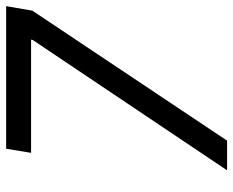

<svg xmlns="http://www.w3.org/2000/svg" viewBox="-88 -680 767 632"><g transform="rotate(-90 296.0 -363.5)"><path d="M51.8 0H149.5L577.4 -641L592.3 -727.3H122.9L109.4 -645.2H482.2L480.8 -639.6Z"/></g></svg>

Font: Margiela Sans Text
Style: Italic
Weight: 400
Italic angle: -9.39999°
Designer: Stefan Endress, Andreas Faust
Version: Version 1.100;FEAKit 1.0